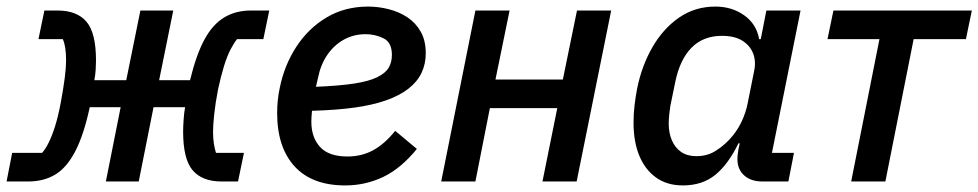

<svg xmlns="http://www.w3.org/2000/svg" viewBox="-30 -552 2976 584"><path d="M-10 0 7 -87H98Q108 -98 118 -118Q128 -138 137.5 -168Q147 -198 155 -241Q163 -284 167 -315.5Q171 -347 171 -368Q171 -390 168.5 -406Q166 -422 161 -433H87L105 -520H145Q204 -520 233 -486Q262 -452 262 -368Q262 -356 261 -340Q260 -324 257 -308H354L397 -520H497L454 -308H548Q567 -386 592 -432Q617 -478 652 -499Q687 -520 733 -520H789L771 -433H691Q682 -422 671.5 -402Q661 -382 651.5 -351.5Q642 -321 633 -279Q625 -237 621.5 -204Q618 -171 618 -152Q618 -131 620.5 -115Q623 -99 627 -87H712L694 0H644Q585 0 556 -34Q527 -68 527 -152Q527 -166 528.5 -188Q530 -210 533 -226H437L392 0H292L337 -226H243Q225 -142 199 -92Q173 -42 138 -21Q103 0 56 0Z M1020 12Q919 12 866 -46Q813 -104 813 -208Q813 -228 815 -247.5Q817 -267 821 -285Q835 -354 871.5 -410Q908 -466 963.5 -499Q1019 -532 1090 -532Q1121 -532 1152.5 -524Q1184 -516 1209 -499.5Q1234 -483 1249.5 -456Q1265 -429 1265 -390Q1265 -357 1252 -330Q1239 -303 1212 -282Q1185 -261 1143.5 -246.5Q1102 -232 1046.5 -224.5Q991 -217 919 -215Q918 -206 917.5 -197Q917 -188 917 -182Q917 -134 943.5 -105Q970 -76 1027 -76Q1070 -76 1105 -95Q1140 -114 1172 -154L1238 -99Q1189 -39 1135 -13.5Q1081 12 1020 12ZM1082 -448Q1046 -448 1016 -431.5Q986 -415 965.5 -385Q945 -355 937 -314L931 -288Q1003 -291 1048 -298Q1093 -305 1118 -317.5Q1143 -330 1152.5 -346.5Q1162 -363 1162 -385Q1162 -423 1136.5 -435.5Q1111 -448 1082 -448Z M1312 0 1416 -520H1520L1477 -310H1682L1725 -520H1829L1724 0H1620L1665 -223H1460L1416 0Z M2368 0H2289Q2254 0 2233.5 -18.5Q2213 -37 2213 -68Q2213 -75 2214 -83Q2215 -91 2216 -97L2220 -116H2216Q2185 -52 2145.5 -20Q2106 12 2047 12Q1999 12 1965.5 -12Q1932 -36 1914.5 -78.5Q1897 -121 1897 -179Q1897 -205 1900 -231Q1903 -257 1908 -283Q1922 -352 1954.5 -408.5Q1987 -465 2035.5 -498.5Q2084 -532 2146 -532Q2196 -532 2233.5 -505.5Q2271 -479 2279 -433H2284L2301 -520H2405L2318 -87H2385ZM2088 -77Q2120 -77 2144 -91.5Q2168 -106 2188 -127Q2210 -150 2224.5 -179.5Q2239 -209 2245 -242L2264 -337Q2270 -366 2260.5 -390Q2251 -414 2227.5 -428.5Q2204 -443 2166 -443Q2109 -443 2073.5 -407Q2038 -371 2024 -303L2009 -230Q2007 -218 2005.5 -203Q2004 -188 2004 -176Q2004 -148 2013.5 -125.5Q2023 -103 2041.5 -90Q2060 -77 2088 -77Z M2559 0 2645 -433H2487L2505 -520H2926L2908 -433H2749L2663 0Z"/></svg>

Font: IBM Plex Sans Medium
Style: Italic
Weight: 500
Italic angle: -11.31°
Designer: Mike Abbink, Paul van der Laan, Pieter van Rosmalen
Foundry: Bold Monday
Version: Version 3.201